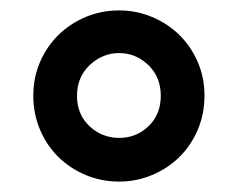

<svg xmlns="http://www.w3.org/2000/svg" viewBox="-20 -746 457 369"><path d="M209 -397Q175 -397 145 -409.5Q115 -422 92.5 -444Q70 -466 57 -496.5Q44 -527 44 -562Q44 -597 57 -627Q70 -657 92.5 -679Q115 -701 145 -713.5Q175 -726 209 -726Q242 -726 272 -713.5Q302 -701 324.5 -679Q347 -657 360 -627Q373 -597 373 -562Q373 -527 360 -496.5Q347 -466 324.5 -444Q302 -422 272 -409.5Q242 -397 209 -397ZM209 -481Q242 -481 265.5 -503.5Q289 -526 289 -562Q289 -598 265 -621Q241 -644 209 -644Q177 -644 152.5 -621Q128 -598 128 -562Q128 -526 152 -503.5Q176 -481 209 -481Z"/></svg>

Font: Geist Med
Style: Regular
Weight: 400
Designer: Basement.studio, Andrés Briganti, Mateo Zaragoza
Foundry: Basement.studio, Vercel, Andrés Briganti, Guido Ferreyra, Mateo Zaragoza
Version: Version 1.401